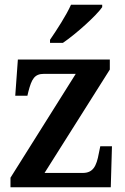

<svg xmlns="http://www.w3.org/2000/svg" viewBox="-20 -786 526 806"><path d="M190 -619V-606H244C300 -644 385 -721 409 -756V-766H278C258 -721 218 -660 190 -619ZM24 0H445L450 -172H401L395 -143C385 -87 370 -60 327 -60H167L441 -494V-536H55L44 -384H95L99 -401C113 -455 125 -476 165 -476H298L24 -40Z"/></svg>

Font: Noto Serif Armenian SemiCondensed SemiBold
Style: Regular
Weight: 600
Width: 4
Designer: Monotype Design Team
Foundry: Monotype Imaging Inc.
Version: Version 2.008